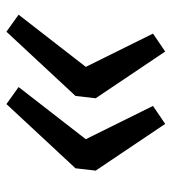

<svg xmlns="http://www.w3.org/2000/svg" viewBox="12 -587 536 600"><g transform="rotate(90 280.0 -287.0)"><path d="M513.2 -317.9 505.9 -254.9 305.2 -39.1 252 -77.1 415 -287.1 311 -497.1 367.2 -535.2ZM287.1 -317.9 279.8 -254.9 79.1 -39.1 25.9 -77.1 189 -287.1 85 -497.1 141.1 -535.2Z"/></g></svg>

Font: FiraSans-Italic
Style: Italic
Weight: 400
Italic angle: -8°
Designer: Carrois Corporate & Edenspiekermann AG
Foundry: Carrois Corporate GbR & Edenspiekermann AG
Version: Version 3.106;PS 003.106;hotconv 1.0.70;makeotf.lib2.5.58329